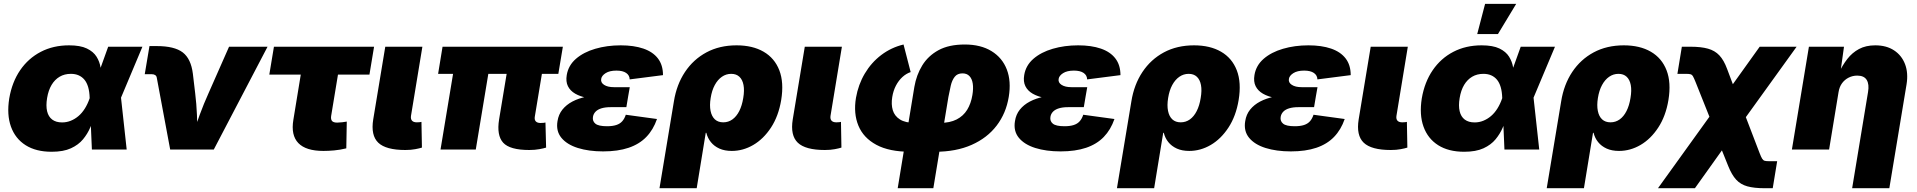

<svg xmlns="http://www.w3.org/2000/svg" viewBox="-20 -789 10116 1013"><path d="M252.4 11.7Q169.9 11.7 115.2 -22.9Q60.5 -57.6 37.8 -120.8Q15.1 -184.1 28.8 -270Q43.5 -356 86.4 -418.7Q129.4 -481.4 195.3 -515.6Q261.2 -549.8 344.2 -549.8Q403.8 -549.8 438.2 -533.2Q472.7 -516.6 489.3 -490Q505.9 -463.4 510.7 -432.4Q515.6 -401.4 516.1 -372.6H573.2L618.2 -275.9L648.4 0H464.8L453.1 -272.5Q452.1 -305.7 445.1 -329.6Q438 -353.5 425.3 -368.7Q412.6 -383.8 394.8 -391.6Q377 -399.4 354 -399.4Q320.3 -399.4 294.7 -384.3Q269 -369.1 252.2 -341.1Q235.4 -313 228.5 -272Q221.7 -231 228.5 -202.1Q235.4 -173.3 255.4 -158.2Q275.4 -143.1 307.6 -143.1Q331.5 -143.1 353.3 -151.9Q375 -160.6 393.8 -176.5Q412.6 -192.4 427.5 -216.1Q442.4 -239.7 452.6 -269.5L550.8 -542.5H731.4L616.7 -269.5L540.5 -177.7H480Q469.7 -148.4 455.8 -115.7Q441.9 -83 418 -54Q394 -24.9 354.2 -6.6Q314.5 11.7 252.4 11.7Z M877.9 0 807.1 -379.4Q805.7 -388.2 798.8 -392.8Q792 -397.5 780.8 -397.5H743.7L768.6 -545.9H807.1Q900.4 -545.9 944.1 -512.5Q987.8 -479 997.6 -399.9L1009.8 -296.9Q1016.6 -241.7 1019 -184.6Q1021.5 -127.4 1022.9 -61.5H990.2Q1013.2 -127.4 1034.2 -184.6Q1055.2 -241.7 1080.1 -296.9L1188.5 -542.5H1391.6L1107.9 0Z M1686.5 7.3Q1593.8 7.3 1554 -34.2Q1514.2 -75.7 1527.8 -156.7L1566.9 -395.5H1400.9L1425.3 -542.5H1953.6L1929.2 -395.5H1763.2L1727.1 -176.8Q1724.6 -159.2 1731.9 -150.6Q1739.3 -142.1 1759.3 -142.1Q1769 -142.1 1785.9 -144Q1802.7 -146 1809.6 -147.5L1807.1 -6.3Q1772.9 2 1742.9 4.6Q1712.9 7.3 1686.5 7.3Z M2118.7 2.4Q2016.1 2.4 1975.8 -36.1Q1935.5 -74.7 1949.2 -159.2L2012.7 -542.5H2208.5L2148.4 -177.7Q2146 -161.1 2153.8 -152.3Q2161.6 -143.6 2179.2 -143.6Q2188.5 -143.6 2194.1 -144.3Q2199.7 -145 2203.6 -146L2206.1 -10.3Q2193.8 -6.3 2171.1 -2Q2148.4 2.4 2118.7 2.4Z M2772.5 2.4Q2669.9 2.4 2634.8 -36.1Q2599.6 -74.7 2613.3 -159.2L2670.9 -506.8H2856.9L2801.8 -174.3Q2798.8 -157.7 2806.6 -148.9Q2814.5 -140.1 2832 -140.1Q2841.3 -140.1 2847.9 -140.9Q2854.5 -141.6 2857.9 -142.6L2861.3 -10.3Q2849.1 -6.3 2825.7 -2Q2802.2 2.4 2772.5 2.4ZM2304.2 0 2388.2 -506.8H2574.2L2490.2 0ZM2291.5 -399.4 2314.9 -542.5H2949.7L2925.8 -399.4Z M3162.1 9.8Q3085.9 9.8 3028.6 -8.3Q2971.2 -26.4 2941.9 -62Q2912.6 -97.7 2921.4 -149.9Q2926.8 -185.1 2947.3 -210.7Q2967.8 -236.3 3000.2 -253.4Q3032.7 -270.5 3075.4 -279.1Q3118.2 -287.6 3168.5 -287.6H3295.4L3284.7 -223.6H3201.2Q3173.3 -223.6 3153.3 -217.5Q3133.3 -211.4 3122.1 -199.7Q3110.8 -188 3108.4 -171.9Q3105 -149.9 3121.3 -136.5Q3137.7 -123 3182.6 -123Q3211.9 -123 3231.4 -129.4Q3251 -135.7 3262.9 -149.2Q3274.9 -162.6 3281.7 -183.6L3446.3 -161.1Q3426.8 -104.5 3389.9 -66.4Q3353 -28.3 3296.6 -9.3Q3240.2 9.8 3162.1 9.8ZM3165.5 -265.1Q3118.7 -265.1 3080.1 -272.2Q3041.5 -279.3 3014.9 -294.7Q2988.3 -310.1 2976.3 -334.5Q2964.4 -358.9 2970.2 -393.1Q2978.5 -443.8 3018.8 -478.8Q3059.1 -513.7 3120.8 -531.7Q3182.6 -549.8 3254.9 -549.8Q3324.2 -549.8 3374.3 -532.7Q3424.3 -515.6 3451.2 -480.7Q3478 -445.8 3478 -392.6L3302.2 -370.1Q3301.8 -391.6 3283.7 -404.1Q3265.6 -416.5 3232.4 -416.5Q3196.3 -416.5 3175.3 -403.1Q3154.3 -389.6 3151.9 -372.6Q3148.4 -353.5 3167.2 -341.3Q3186 -329.1 3218.8 -329.1H3302.7L3291.5 -265.1Z M3459.5 204.1 3535.6 -254.4Q3549.8 -342.8 3594 -409.2Q3638.2 -475.6 3707.3 -512.7Q3776.4 -549.8 3866.2 -549.8Q3950.7 -549.8 4008.8 -516.1Q4066.9 -482.4 4091.8 -418Q4116.7 -353.5 4101.6 -261.2Q4087.4 -176.3 4047.9 -116Q4008.3 -55.7 3954.3 -24.2Q3900.4 7.3 3840.8 7.3Q3803.2 7.3 3775.6 -5.1Q3748 -17.6 3730.7 -39.1Q3713.4 -60.5 3706.5 -88.4H3703.6L3655.8 204.1ZM3795.9 -143.6Q3822.8 -143.6 3844.2 -158.9Q3865.7 -174.3 3880.4 -203.1Q3895 -231.9 3901.4 -272Q3908.2 -312 3902.8 -340.3Q3897.5 -368.7 3881.1 -384Q3864.7 -399.4 3837.9 -399.4Q3811 -399.4 3788.8 -384Q3766.6 -368.7 3751.2 -340.3Q3735.8 -312 3729.5 -272Q3723.1 -232.9 3729 -203.9Q3734.9 -174.8 3751.7 -159.2Q3768.6 -143.6 3795.9 -143.6Z M4332 2.4Q4229.5 2.4 4189.2 -36.1Q4148.9 -74.7 4162.6 -159.2L4226.1 -542.5H4421.9L4361.8 -177.7Q4359.4 -161.1 4367.2 -152.3Q4375 -143.6 4392.6 -143.6Q4401.9 -143.6 4407.5 -144.3Q4413.1 -145 4417 -146L4419.4 -10.3Q4407.2 -6.3 4384.5 -2Q4361.8 2.4 4332 2.4Z M4716.3 204.1 4804.2 -330.6Q4814.9 -393.1 4845.7 -443.6Q4876.5 -494.1 4931.4 -524.2Q4986.3 -554.2 5070.3 -554.2Q5154.3 -554.2 5211.2 -519.3Q5268.1 -484.4 5292 -422.4Q5315.9 -360.4 5302.2 -277.8Q5288.1 -191.4 5238.3 -126.2Q5188.5 -61 5106.4 -24.7Q5024.4 11.7 4914.1 11.7H4782.2Q4671.9 11.7 4603.8 -24.9Q4535.6 -61.5 4509 -126Q4482.4 -190.4 4496.1 -272.9Q4508.3 -342.8 4542.7 -400.9Q4577.1 -459 4629.6 -498.8Q4682.1 -538.6 4747.1 -554.2L4784.7 -408.7Q4761.2 -400.9 4741.2 -382.6Q4721.2 -364.3 4707 -337.4Q4692.9 -310.5 4687.5 -276.9Q4681.2 -238.3 4690.4 -207.5Q4699.7 -176.8 4728.3 -158.7Q4756.8 -140.6 4807.6 -140.6H4939.5Q4991.7 -140.6 5027.1 -158.7Q5062.5 -176.8 5082.8 -209.7Q5103 -242.7 5110.4 -287.6Q5116.2 -322.3 5112.3 -347.9Q5108.4 -373.5 5094.7 -387.7Q5081.1 -401.9 5058.1 -401.9Q5031.2 -401.9 5017.1 -383.8Q5002.9 -365.7 4996.3 -337.2Q4989.7 -308.6 4983.9 -277.8L4904.3 204.1Z M5575.7 9.8Q5499.5 9.8 5442.1 -8.3Q5384.8 -26.4 5355.5 -62Q5326.2 -97.7 5335 -149.9Q5340.3 -185.1 5360.8 -210.7Q5381.3 -236.3 5413.8 -253.4Q5446.3 -270.5 5489 -279.1Q5531.7 -287.6 5582 -287.6H5709L5698.2 -223.6H5614.7Q5586.9 -223.6 5566.9 -217.5Q5546.9 -211.4 5535.6 -199.7Q5524.4 -188 5522 -171.9Q5518.6 -149.9 5534.9 -136.5Q5551.3 -123 5596.2 -123Q5625.5 -123 5645 -129.4Q5664.6 -135.7 5676.5 -149.2Q5688.5 -162.6 5695.3 -183.6L5859.9 -161.1Q5840.3 -104.5 5803.5 -66.4Q5766.6 -28.3 5710.2 -9.3Q5653.8 9.8 5575.7 9.8ZM5579.1 -265.1Q5532.2 -265.1 5493.7 -272.2Q5455.1 -279.3 5428.5 -294.7Q5401.9 -310.1 5389.9 -334.5Q5377.9 -358.9 5383.8 -393.1Q5392.1 -443.8 5432.4 -478.8Q5472.7 -513.7 5534.4 -531.7Q5596.2 -549.8 5668.5 -549.8Q5737.8 -549.8 5787.8 -532.7Q5837.9 -515.6 5864.7 -480.7Q5891.6 -445.8 5891.6 -392.6L5715.8 -370.1Q5715.3 -391.6 5697.3 -404.1Q5679.2 -416.5 5646 -416.5Q5609.9 -416.5 5588.9 -403.1Q5567.9 -389.6 5565.4 -372.6Q5562 -353.5 5580.8 -341.3Q5599.6 -329.1 5632.3 -329.1H5716.3L5705.1 -265.1Z M5873 204.1 5949.2 -254.4Q5963.4 -342.8 6007.6 -409.2Q6051.8 -475.6 6120.8 -512.7Q6189.9 -549.8 6279.8 -549.8Q6364.3 -549.8 6422.4 -516.1Q6480.5 -482.4 6505.4 -418Q6530.3 -353.5 6515.1 -261.2Q6501 -176.3 6461.4 -116Q6421.9 -55.7 6367.9 -24.2Q6314 7.3 6254.4 7.3Q6216.8 7.3 6189.2 -5.1Q6161.6 -17.6 6144.3 -39.1Q6127 -60.5 6120.1 -88.4H6117.2L6069.3 204.1ZM6209.5 -143.6Q6236.3 -143.6 6257.8 -158.9Q6279.3 -174.3 6293.9 -203.1Q6308.6 -231.9 6314.9 -272Q6321.8 -312 6316.4 -340.3Q6311 -368.7 6294.7 -384Q6278.3 -399.4 6251.5 -399.4Q6224.6 -399.4 6202.4 -384Q6180.2 -368.7 6164.8 -340.3Q6149.4 -312 6143.1 -272Q6136.7 -232.9 6142.6 -203.9Q6148.4 -174.8 6165.3 -159.2Q6182.1 -143.6 6209.5 -143.6Z M6790.5 9.8Q6714.4 9.8 6657 -8.3Q6599.6 -26.4 6570.3 -62Q6541 -97.7 6549.8 -149.9Q6555.2 -185.1 6575.7 -210.7Q6596.2 -236.3 6628.7 -253.4Q6661.1 -270.5 6703.9 -279.1Q6746.6 -287.6 6796.9 -287.6H6923.8L6913.1 -223.6H6829.6Q6801.8 -223.6 6781.7 -217.5Q6761.7 -211.4 6750.5 -199.7Q6739.3 -188 6736.8 -171.9Q6733.4 -149.9 6749.8 -136.5Q6766.1 -123 6811 -123Q6840.3 -123 6859.9 -129.4Q6879.4 -135.7 6891.4 -149.2Q6903.3 -162.6 6910.2 -183.6L7074.7 -161.1Q7055.2 -104.5 7018.3 -66.4Q6981.4 -28.3 6925 -9.3Q6868.7 9.8 6790.5 9.8ZM6793.9 -265.1Q6747.1 -265.1 6708.5 -272.2Q6669.9 -279.3 6643.3 -294.7Q6616.7 -310.1 6604.7 -334.5Q6592.8 -358.9 6598.6 -393.1Q6606.9 -443.8 6647.2 -478.8Q6687.5 -513.7 6749.3 -531.7Q6811 -549.8 6883.3 -549.8Q6952.6 -549.8 7002.7 -532.7Q7052.7 -515.6 7079.6 -480.7Q7106.4 -445.8 7106.4 -392.6L6930.7 -370.1Q6930.2 -391.6 6912.1 -404.1Q6894 -416.5 6860.8 -416.5Q6824.7 -416.5 6803.7 -403.1Q6782.7 -389.6 6780.3 -372.6Q6776.9 -353.5 6795.7 -341.3Q6814.5 -329.1 6847.2 -329.1H6931.2L6919.9 -265.1Z M7317.9 2.4Q7215.3 2.4 7175 -36.1Q7134.8 -74.7 7148.4 -159.2L7211.9 -542.5H7407.7L7347.7 -177.7Q7345.2 -161.1 7353 -152.3Q7360.8 -143.6 7378.4 -143.6Q7387.7 -143.6 7393.3 -144.3Q7398.9 -145 7402.8 -146L7405.3 -10.3Q7393.1 -6.3 7370.4 -2Q7347.7 2.4 7317.9 2.4Z M7705.1 11.7Q7622.6 11.7 7567.9 -22.9Q7513.2 -57.6 7490.5 -120.8Q7467.8 -184.1 7481.4 -270Q7496.1 -356 7539.1 -418.7Q7582 -481.4 7647.9 -515.6Q7713.9 -549.8 7796.9 -549.8Q7856.4 -549.8 7890.9 -533.2Q7925.3 -516.6 7941.9 -490Q7958.5 -463.4 7963.4 -432.4Q7968.3 -401.4 7968.8 -372.6H8025.9L8070.8 -275.9L8101.1 0H7917.5L7905.8 -272.5Q7904.8 -305.7 7897.7 -329.6Q7890.6 -353.5 7877.9 -368.7Q7865.2 -383.8 7847.4 -391.6Q7829.6 -399.4 7806.6 -399.4Q7772.9 -399.4 7747.3 -384.3Q7721.7 -369.1 7704.8 -341.1Q7688 -313 7681.2 -272Q7674.3 -231 7681.2 -202.1Q7688 -173.3 7708 -158.2Q7728 -143.1 7760.3 -143.1Q7784.2 -143.1 7805.9 -151.9Q7827.6 -160.6 7846.4 -176.5Q7865.2 -192.4 7880.1 -216.1Q7895 -239.7 7905.3 -269.5L8003.4 -542.5H8184.1L8069.3 -269.5L7993.2 -177.7H7932.6Q7922.4 -148.4 7908.4 -115.7Q7894.5 -83 7870.6 -54Q7846.7 -24.9 7806.9 -6.6Q7767.1 11.7 7705.1 11.7ZM7773.9 -609.4 7815.4 -768.6H7979.5L7883.3 -609.4Z M8140.6 204.1 8216.8 -254.4Q8231 -342.8 8275.1 -409.2Q8319.3 -475.6 8388.4 -512.7Q8457.5 -549.8 8547.4 -549.8Q8631.8 -549.8 8689.9 -516.1Q8748 -482.4 8772.9 -418Q8797.9 -353.5 8782.7 -261.2Q8768.6 -176.3 8729 -116Q8689.5 -55.7 8635.5 -24.2Q8581.5 7.3 8522 7.3Q8484.4 7.3 8456.8 -5.1Q8429.2 -17.6 8411.9 -39.1Q8394.5 -60.5 8387.7 -88.4H8384.8L8336.9 204.1ZM8477.1 -143.6Q8503.9 -143.6 8525.4 -158.9Q8546.9 -174.3 8561.5 -203.1Q8576.2 -231.9 8582.5 -272Q8589.4 -312 8584 -340.3Q8578.6 -368.7 8562.3 -384Q8545.9 -399.4 8519 -399.4Q8492.2 -399.4 8470 -384Q8447.8 -368.7 8432.4 -340.3Q8417 -312 8410.6 -272Q8404.3 -232.9 8410.2 -203.9Q8416 -174.8 8432.9 -159.2Q8449.7 -143.6 8477.1 -143.6Z M8727.5 204.1 9078.6 -283.7H9147.9L9263.7 18.6Q9271.5 39.1 9277.1 48.1Q9282.7 57.1 9290.5 59.3Q9298.3 61.5 9314 61.5H9356.4L9333 204.1H9291Q9234.9 204.1 9199 194.1Q9163.1 184.1 9139.9 158.7Q9116.7 133.3 9098.1 86.9L9064.9 4.4L8922.4 204.1ZM9043.5 -61.5 8925.8 -356.4Q8917.5 -377 8912.4 -386Q8907.2 -395 8899.4 -397.2Q8891.6 -399.4 8875.5 -399.4H8830.1L8853.5 -542.5H8898.4Q8955.1 -542.5 8991.5 -532.2Q9027.8 -522 9051.5 -496.8Q9075.2 -471.7 9092.3 -425.3L9122.6 -344.7L9264.2 -542.5H9459L9112.3 -61.5Z M9680.2 -302.7 9630.4 0H9434.1L9523.9 -542.5H9709L9689.5 -402.8L9681.2 -403.3Q9701.2 -445.3 9726.8 -478.3Q9752.4 -511.2 9788.3 -530.5Q9824.2 -549.8 9874 -549.8Q9932.6 -549.8 9972.9 -523.4Q10013.2 -497.1 10031 -450.7Q10048.8 -404.3 10039.1 -344.2L9948.2 204.1H9752L9835.9 -303.7Q9842.8 -344.2 9828.9 -367.2Q9814.9 -390.1 9778.8 -390.1Q9754.9 -390.1 9733.9 -379.6Q9712.9 -369.1 9698.7 -349.9Q9684.6 -330.6 9680.2 -302.7Z"/></svg>

Font: Inter 16pt Black
Style: Italic
Weight: 900
Italic angle: -9.3988°
Version: Version 4.001;git-66647c0bb